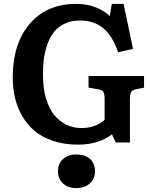

<svg xmlns="http://www.w3.org/2000/svg" viewBox="-20 -734 775 993"><path d="M384.8 14.2Q312.5 14.2 254.4 -5.4Q196.3 -24.9 158 -57.6Q119.6 -90.3 94 -135.5Q68.4 -180.7 57.1 -230Q45.9 -279.3 45.9 -334Q45.9 -508.3 134 -611.1Q222.2 -713.9 374 -713.9Q432.6 -713.9 477.5 -695.1Q522.5 -676.3 547.9 -650.9L558.1 -713.9H619.1L668 -481L590.8 -463.9Q562 -547.9 514.6 -587.9Q467.3 -627.9 393.1 -627.9Q348.6 -627.9 314.5 -611.6Q280.3 -595.2 259.3 -568.8Q238.3 -542.5 225.1 -505.1Q211.9 -467.8 207 -429.9Q202.1 -392.1 202.1 -348.1Q202.1 -278.8 218 -224.9Q233.9 -170.9 261.5 -137.9Q289.1 -105 324.5 -88.4Q359.9 -71.8 400.9 -71.8Q473.1 -71.8 521 -113.8V-222.2Q521 -247.1 514.9 -257.8Q508.8 -268.6 487.8 -272L438 -280.8V-340.8H725.1V-280.8L682.1 -272Q663.1 -268.6 657.5 -256.1Q651.9 -243.7 651.9 -217.8V2.9H578.1L559.1 -39.1Q528.8 -15.1 483.6 -0.5Q438.5 14.2 384.8 14.2ZM279.8 151.9Q279.8 112.8 305.7 88.9Q331.5 64.9 375 64.9Q420.4 64.9 445.8 88.4Q471.2 111.8 471.2 151.9Q471.2 190.4 444.6 214.6Q418 238.8 375 238.8Q332 238.8 305.9 215.1Q279.8 191.4 279.8 151.9Z"/></svg>

Font: Literata Book
Style: Bold
Weight: 700
Designer: Latin by Veronika Burian and Jose Scaglione. Greek by Irene Vlachou. Cyrillic by Vera Evstafieva
Foundry: TypeTogether
Version: Version 2.003;PS 002.003;hotconv 1.0.88;makeotf.lib2.5.64775